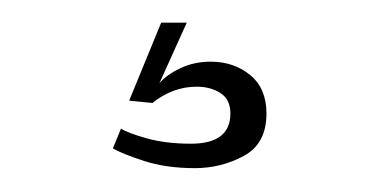

<svg xmlns="http://www.w3.org/2000/svg" viewBox="-20 -14 334 165"><path d="M147.5 130.5Q122.5 130.5 103.5 124.2Q84.5 118 77 113.5L84 96.5Q89 100 105.8 104.8Q122.5 109.5 144 109.5Q178 109.5 178 83.5Q178 71.5 169.5 66Q161 60.5 149 60.5Q128.5 60.5 111 74.5L91 72.5L118.5 5.5H140.5L117 57.5Q123.5 50 135.2 44.5Q147 39 161 39Q181 39 195 50.5Q209 62 209 83.5Q209 109.5 189.5 120Q170 130.5 147.5 130.5Z"/></svg>

Font: Imbue 50pt ExtraLight
Style: Regular
Weight: 200
Designer: Tyler Finck
Foundry: Etcetera Type Company
Version: Version 1.102; ttfautohint (v1.8.3)